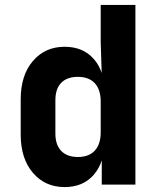

<svg xmlns="http://www.w3.org/2000/svg" viewBox="-20 -750 640 780"><path d="M242.5 10Q163.1 10 113.6 -48Q64.1 -105.9 64.1 -203.3V-346.5Q64.1 -444.1 113.5 -502Q162.9 -560 242.5 -560Q318.2 -560 361.9 -509.4Q405.6 -458.8 405.6 -369.6L360.9 -436.5H393.7L389.1 -578.5V-730H530.1V0H393.4V-113.5H360.9L405.3 -180.4Q405.3 -91.9 361.7 -40.9Q318.2 10 242.5 10ZM296.3 -112.2Q341.3 -112.2 365.2 -138.2Q389.1 -164.3 389.1 -212.7V-337.3Q389.1 -385.7 365.2 -411.8Q341.3 -437.8 296.3 -437.8Q252.9 -437.8 229 -413.9Q205 -389.9 205 -342.3V-207.7Q205 -161.1 229 -136.6Q252.9 -112.2 296.3 -112.2Z"/></svg>

Font: JetBrains Mono
Style: Regular
Weight: 400
Monospace: yes
Designer: Philipp Nurullin, Konstantin Bulenkov
Foundry: JetBrains
Version: Version 2.305